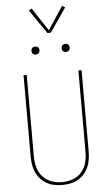

<svg xmlns="http://www.w3.org/2000/svg" viewBox="-72 -1214 720 1266"><g transform="rotate(-5 288.0 -580.5)"><path d="M288 8Q320 8 351 0.5Q382 -7 408 -26.5Q434 -46 450.5 -73.5Q467 -101 473.5 -132Q480 -163 480 -195V-735H459V-195Q459 -159 450 -124.5Q441 -90 417 -62.5Q393 -35 358.5 -23Q324 -11 288 -11Q252 -11 218 -23Q184 -35 159.5 -62.5Q135 -90 126 -124.5Q117 -159 117 -195V-735H96V-195Q96 -163 102.5 -132Q109 -101 125.5 -73.5Q142 -46 168 -26.5Q194 -7 225 0.5Q256 8 288 8ZM388 -864Q395 -864 402 -867Q409 -870 412 -876.5Q415 -883 415 -890Q415 -897 412 -904Q409 -911 402 -914Q395 -917 388 -917Q381 -917 374.5 -914Q368 -911 365 -904Q362 -897 362 -890Q362 -883 365 -876.5Q368 -870 374.5 -867Q381 -864 388 -864ZM188 -864Q195 -864 202 -867Q209 -870 212 -876.5Q215 -883 215 -890Q215 -897 212 -904Q209 -911 202 -914Q195 -917 188 -917Q181 -917 174.5 -914Q168 -911 165 -904Q162 -897 162 -890Q162 -883 165 -876.5Q168 -870 174.5 -867Q181 -864 188 -864ZM277 -999H300L408 -1157L389 -1169L288 -1016L187 -1169L168 -1157Z"/></g></svg>

Font: Iosevka Sparkle Thin
Style: Regular
Weight: 100
Designer: Belleve Invis
Foundry: Belleve Invis
Version: Version 4.5.0; ttfautohint (v1.8.3)